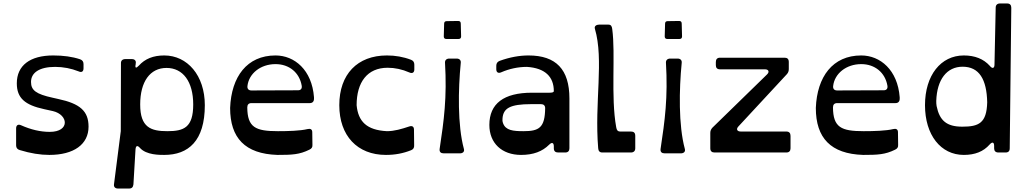

<svg xmlns="http://www.w3.org/2000/svg" viewBox="-20 -880 5929 1108"><path d="M265 14C406 14 491 -47 491 -149C491 -239 442 -282 315 -309L284 -316C188 -337 159 -359 159 -407C159 -461 208 -494 298 -494C346 -494 391 -485 434 -468C451 -460 462 -467 462 -486V-510C462 -524 456 -533 442 -538C397 -553 345 -560 287 -560C153 -560 77 -502 77 -399C77 -314 124 -274 235 -250L285 -239C375 -218 385 -119 267 -119C213 -119 158 -132 102 -157C85 -165 73 -158 73 -139V-41C73 -27 80 -18 94 -14C156 5 212 14 265 14Z M661 208H725C741 208 748 200 750 184L762 -18C764 -40 773 -43 788 -26C825 15 902 14 928 14C1067 14 1162 -67 1162 -273C1162 -445 1061 -560 928 -560C865 -560 817 -541 781 -501C765 -484 758 -487 763 -509V-512C767 -529 758 -539 741 -539H703C687 -539 677 -530 678 -514L677 -123L638 182C635 199 645 208 661 208ZM946 -123C851 -123 789 -144 789 -277C789 -409 846 -488 941 -488C1036 -488 1095 -409 1095 -277C1095 -144 1041 -123 946 -123Z M1581 14C1666 14 1708 12 1765 -16C1778 -22 1784 -30 1783 -44L1782 -117C1782 -135 1770 -139 1754 -135C1713 -125 1643 -123 1584 -123C1454 -123 1408 -145 1407 -260C1407 -276 1415 -285 1431 -285H1768C1783 -285 1792 -294 1792 -310V-319C1780 -476 1680 -560 1570 -560C1405 -560 1315 -437 1308 -257C1308 -84 1394 8 1581 14ZM1431 -358C1414 -358 1406 -368 1408 -384C1416 -455 1483 -510 1570 -510C1649 -510 1708 -461 1721 -386C1724 -370 1717 -359 1700 -359Z M2207 14C2260 14 2307 5 2352 -13C2365 -18 2371 -27 2370 -42L2369 -132C2369 -150 2358 -156 2341 -150C2299 -136 2256 -123 2213 -123C2096 -129 2047 -179 2038 -273C2038 -406 2100 -489 2217 -489C2259 -489 2301 -480 2342 -462C2359 -454 2371 -461 2371 -479V-507C2371 -521 2365 -530 2352 -535C2308 -552 2261 -560 2213 -560C2042 -560 1938 -451 1938 -273C1938 -97 2042 14 2207 14Z M2556 -655H2626C2636 -655 2641 -660 2641 -670L2639 -744C2639 -754 2634 -759 2624 -759L2558 -758C2548 -758 2543 -753 2543 -743L2541 -670C2541 -660 2546 -655 2556 -655ZM2541 5H2634C2650 5 2662 -4 2657 -21C2620 -158 2624 -364 2639 -517C2641 -533 2631 -542 2615 -542H2573C2557 -542 2548 -533 2548 -520C2560 -316 2542 -186 2517 -20C2515 -3 2524 5 2541 5Z M3030 -560C2978 -560 2922 -550 2864 -529C2851 -524 2844 -515 2844 -501V-480C2844 -462 2856 -455 2873 -463C2919 -483 2969 -494 3021 -494C3126 -487 3176 -437 3176 -354C3176 -348 3168 -345 3152 -345H3050C2887 -345 2804 -282 2804 -159C2804 -54 2876 14 2987 14C3058 14 3110 -6 3149 -45C3165 -61 3176 -57 3176 -35V-24C3176 -8 3185 0 3201 0H3242C3258 0 3266 -9 3266 -24V-312C3266 -479 3189 -560 3030 -560ZM3001 -123C2942 -123 2898 -127 2883 -169C2879 -180 2879 -188 2880 -198C2885 -255 2923 -279 3045 -279H3102C3117 -279 3126 -271 3126 -256C3125 -142 3090 -123 3001 -123Z M3456 0H3621C3637 0 3646 -9 3646 -24V-96C3646 -113 3638 -121 3621 -121H3560C3544 -121 3539 -129 3536 -146C3504 -322 3533 -568 3513 -713C3511 -729 3506 -738 3490 -738H3438C3423 -738 3408 -730 3413 -714C3466 -535 3410 -289 3432 -25C3433 -9 3440 0 3456 0Z M3831 -655H3901C3911 -655 3916 -660 3916 -670L3914 -744C3914 -754 3909 -759 3899 -759L3833 -758C3823 -758 3818 -753 3818 -743L3816 -670C3816 -660 3821 -655 3831 -655ZM3816 5H3909C3925 5 3937 -4 3932 -21C3895 -158 3899 -364 3914 -517C3916 -533 3906 -542 3890 -542H3848C3832 -542 3823 -533 3823 -520C3835 -316 3817 -186 3792 -20C3790 -3 3799 5 3816 5Z M4103 0H4518C4534 0 4542 -9 4542 -24V-96C4542 -112 4534 -121 4518 -121H4255C4233 -121 4227 -135 4241 -150L4521 -452C4529 -461 4532 -470 4532 -482V-522C4532 -539 4524 -547 4508 -547H4135C4119 -547 4111 -538 4111 -522V-504C4111 -488 4119 -480 4135 -480H4394C4416 -480 4422 -465 4406 -450L4091 -143C4083 -134 4079 -125 4079 -113V-24C4079 -8 4088 0 4103 0Z M4961 14C5046 14 5088 12 5145 -16C5158 -22 5164 -30 5163 -44L5162 -117C5162 -135 5150 -139 5134 -135C5093 -125 5023 -123 4964 -123C4834 -123 4788 -145 4787 -260C4787 -276 4795 -285 4811 -285H5148C5163 -285 5172 -294 5172 -310V-319C5160 -476 5060 -560 4950 -560C4785 -560 4695 -437 4688 -257C4688 -84 4774 8 4961 14ZM4811 -358C4794 -358 4786 -368 4788 -384C4796 -455 4863 -510 4950 -510C5029 -510 5088 -461 5101 -386C5104 -370 5097 -359 5080 -359Z M5542 14C5606 14 5655 -5 5691 -46C5706 -63 5717 -60 5717 -38V-24C5717 -9 5725 0 5742 0H5783C5799 0 5807 -8 5807 -24L5816 -835C5816 -851 5808 -860 5792 -860H5751C5735 -860 5726 -851 5726 -836L5719 -507C5719 -485 5706 -482 5692 -500C5656 -540 5606 -560 5542 -560C5409 -560 5318 -445 5318 -273C5318 -101 5409 14 5542 14ZM5533 -149C5443 -149 5402 -184 5385 -268C5383 -279 5383 -287 5383 -298C5387 -421 5444 -495 5535 -495C5631 -495 5674 -422 5677 -290C5674 -169 5628 -149 5533 -149Z"/></svg>

Font: OpenDyslexic3
Style: Regular
Weight: 400
Designer: Abelardo Gonzalez
Version: Version 3.001;PS 003.001;hotconv 1.0.88;makeotf.lib2.5.64775